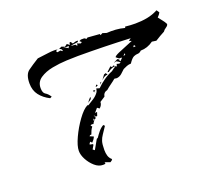

<svg xmlns="http://www.w3.org/2000/svg" viewBox="-77 -472 650 585"><g transform="rotate(-20 248.0 -179.5)"><path d="M166 14Q152 14 139.5 3Q127 -8 119 -23Q111 -38 111 -51Q111 -67 123 -93Q135 -119 152 -142.5Q169 -166 183 -173L186 -172Q196 -178 206 -184.5Q216 -191 223 -201L215 -204H216L214 -209H217L221 -208V-207L216 -204L223 -201Q224 -203 225 -206.5Q226 -210 226 -212L236 -209Q247 -220 260.5 -229.5Q274 -239 289 -245Q293 -248 297 -251Q301 -254 305 -256L308 -253L310 -261L318 -259L323 -261L317 -266L311 -269L305 -267V-268L317 -274L322 -271V-266L324 -265L332 -273L329 -274H323L314 -281Q315 -285 328.5 -291Q342 -297 357.5 -303Q373 -309 377 -311L369 -314L377 -320Q334 -322 292 -323Q250 -324 207 -324Q194 -324 170.5 -323Q147 -322 123.5 -317.5Q100 -313 83.5 -302Q67 -291 67 -271Q67 -255 75 -250.5Q83 -246 90 -235L84 -232Q64 -242 52 -257.5Q40 -273 40 -296Q40 -325 54.5 -335.5Q69 -346 90 -359Q109 -361 126 -363.5Q143 -366 161 -364L170 -368L180 -364L188 -370L196 -364L197 -371L201 -372L206 -365Q210 -366 214 -367.5Q218 -369 222 -368H224L221 -364Q215 -363 209.5 -362.5Q204 -362 197 -360L212 -359L215 -355H218L217 -361L229 -357L233 -360L227 -365L233 -368H244L250 -364L254 -367L293 -364L294 -360L301 -364L314 -360Q328 -361 343 -360Q358 -359 372 -355L373 -359Q381 -358 389.5 -357.5Q398 -357 406 -357Q426 -357 444.5 -360.5Q463 -364 480 -373L486 -364Q483 -358 476 -351Q481 -344 486.5 -337.5Q492 -331 496 -323Q496 -318 489 -313.5Q482 -309 479 -304Q471 -300 463.5 -295.5Q456 -291 448 -286L434 -288Q415 -274 393 -274Q387 -268 381 -268Q375 -268 368 -265Q361 -262 351 -247Q344 -247 337.5 -244.5Q331 -242 325 -239Q319 -233 312 -227Q305 -221 296 -220L288 -221Q281 -215 272.5 -209Q264 -203 256 -196Q243 -193 241 -180L224 -169Q224 -159 215 -151L208 -156L197 -143L204 -144L200 -132H195L191 -139L194 -128Q185 -122 181 -113L176 -114L171 -112L175 -107Q171 -102 168.5 -96.5Q166 -91 164 -85H160L157 -82L169 -77Q167 -70 158 -61L153 -66L149 -60V-58L159 -56V-53L152 -41L157 -37H158L175 -67L179 -69Q185 -78 192 -86.5Q199 -95 208 -100L212 -96Q203 -82 197 -73.5Q191 -65 188 -55.5Q185 -46 185 -27Q185 -17 187.5 -8.5Q190 0 197 6V9L190 14L173 8L174 13Q171 14 166 14ZM168 -354 170 -356 167 -361 161 -364H153L150 -359L153 -356L163 -358ZM188 -355 192 -362H170L180 -361L188 -357ZM376 -291 383 -292 379 -297 376 -293ZM339 -276 345 -280 343 -283 339 -278ZM279 -246 275 -247 291 -262 290 -259 294 -257 300 -260 303 -256Q294 -256 283 -249ZM252 -229 263 -244 269 -246 273 -240Q267 -240 262 -237Q257 -234 252 -229ZM242 -219V-220L244 -225L248 -226ZM226 -217 230 -223 234 -220 229 -217ZM188 -179Q193 -187 199 -193L201 -192L199 -187ZM185 -121 189 -125 186 -129Z"/></g></svg>

Font: Kolker Brush
Style: Regular
Weight: 400
Designer: Robert E. Leuschke
Foundry: Robert E. Leuschke
Version: Version 1.010; ttfautohint (v1.8.3)